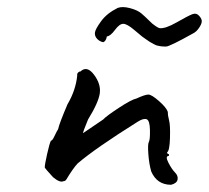

<svg xmlns="http://www.w3.org/2000/svg" viewBox="-20 -558 579 532"><path d="M516 -466Q450 -429 440 -429Q430 -429 424 -430Q418 -431 414.5 -432Q411 -433 404 -437Q397 -441 395 -442Q393 -443 384 -449.5Q375 -456 373.5 -457Q372 -458 352 -475Q332 -492 321.5 -492Q311 -492 298.5 -475Q286 -458 276 -457Q274 -444 266 -441Q256 -443 249 -450.5Q242 -458 243 -467.5Q244 -477 260 -499Q276 -521 306 -536Q319 -541 340 -535.5Q361 -530 371.5 -521Q382 -512 390.5 -503.5Q399 -495 402 -492.5Q405 -490 411.5 -485.5Q418 -481 422 -480Q438 -478 469.5 -496Q501 -514 512.5 -518.5Q524 -523 532 -514Q540 -505 539 -497.5Q538 -490 531 -480Q524 -470 516 -466ZM358 -285Q382 -296 391 -296Q400 -296 420.5 -278Q441 -260 445 -248Q445 -237 448.5 -224.5Q452 -212 451 -176Q450 -140 443 -136Q443 -131 448 -131V-126Q437 -126 446.5 -107.5Q456 -89 465 -80Q474 -71 472 -60.5Q470 -50 454 -46Q415 -46 399 -83Q393 -104 391 -131.5Q389 -159 392.5 -165Q396 -171 395.5 -197.5Q395 -224 386.5 -227.5Q378 -231 362 -221Q244 -147 195 -105Q182 -91 164 -61Q161 -56 156 -56Q146 -51 127 -67Q105 -91 104 -94Q104 -102 110.5 -131Q117 -160 121 -168Q125 -168 131 -181Q137 -194 141 -200Q144 -215 167 -269Q190 -308 194 -349Q193 -353 196 -356.5Q199 -360 203 -360Q221 -377 240.5 -351Q260 -325 256.5 -299.5Q253 -274 224 -227Q210 -193 210 -189Q250 -216 266 -227Q274 -236 309 -259Q344 -282 358 -285Z"/></svg>

Font: Caveat
Style: Regular
Weight: 400
Designer: Pablo Impallari
Foundry: Creative Lab NY
Version: Version 1.096; ttfautohint (v1.3)